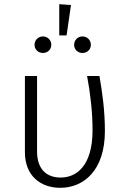

<svg xmlns="http://www.w3.org/2000/svg" viewBox="-20 -886 602 917"><path d="M263 -866V-717H298L319 -862ZM185 -712C162 -712 145 -694 145 -672C145 -650 162 -633 185 -633C208 -633 225 -650 225 -672C225 -694 208 -712 185 -712ZM374 -712C351 -712 334 -694 334 -672C334 -650 351 -633 374 -633C397 -633 414 -650 414 -672C414 -694 397 -712 374 -712ZM455 -523H396C412 -437 422 -348 422 -264C422 -90 342 -38 270 -38C204 -38 157 -76 157 -163V-523H99V-159C99 -46 174 11 268 11C378 11 481 -70 481 -260C481 -357 469 -442 455 -523Z"/></svg>

Font: FiraGO Light
Style: Regular
Weight: 300
Designer: bBox Type
Foundry: bBox Type GmbH
Version: Version 1.001;PS 001.001;hotconv 1.0.88;makeotf.lib2.5.64775